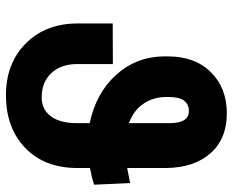

<svg xmlns="http://www.w3.org/2000/svg" viewBox="-88 -674 770 635"><g transform="rotate(90 297.5 -356.0)"><path d="M590.3 -281.7Q566.9 -273.9 535.2 -268.1V-227.1Q535.2 -117.7 468.8 -54Q402.3 9.8 294.4 9.8Q189 9.8 123 -55.9Q57.1 -121.6 57.1 -227.5V-343.3L191.4 -343.8V-225.6Q191.4 -172.4 221.2 -140.4Q251 -108.4 301.3 -108.4Q341.8 -108.4 364.3 -138.9Q386.7 -169.4 386.7 -223.6V-267.1Q287.6 -288.1 227.8 -353.8Q168 -419.4 166 -508.8V-525.4Q166 -615.2 218.3 -668Q270.5 -720.7 354.5 -720.7Q438.5 -720.7 486.3 -666.7Q534.2 -612.8 535.2 -519V-391.1L585 -400.9ZM300.3 -520.5Q300.3 -478 322.3 -445.3Q344.2 -412.6 386.7 -397V-534.7Q385.7 -595.2 347.2 -595.2Q300.3 -595.2 300.3 -529.3Z"/></g></svg>

Font: RobotoInd
Style: Bold
Weight: 700
Designer: Google
Version: Version 2.001150; 2014